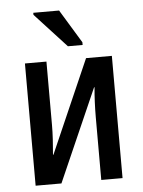

<svg xmlns="http://www.w3.org/2000/svg" viewBox="-54 -802 629 845"><g transform="rotate(-5 261.0 -379.5)"><path d="M69 0V-540H164V-260Q164 -230 162 -196Q160 -162 157 -129H159L339 -540H453V0H359V-278Q359 -309 360.5 -343.5Q362 -378 365 -409H363L183 0ZM264 -599 125 -750V-759H239L329 -611V-599Z"/></g></svg>

Font: Noto Sans Condensed Medium
Style: Regular
Weight: 500
Width: 3
Designer: Monotype Design Team
Foundry: Monotype Imaging Inc.
Version: Version 2.013; ttfautohint (v1.8.4.7-5d5b)